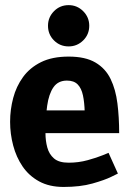

<svg xmlns="http://www.w3.org/2000/svg" viewBox="-20 -732 532 760"><path d="M251.7 -508 245 -413Q210 -413 191.7 -386.7Q173.3 -360.3 166.7 -313.5Q160 -266.7 160 -205L20 -250Q20 -298 32.2 -344Q44.3 -390 71.2 -427Q98 -464 142.3 -486Q186.7 -508 251.7 -508ZM409.7 -127 446.7 -45Q446.7 -45 420.2 -32Q393.7 -19 345.7 -5.5Q297.7 8 231.7 8L251.7 -88Q291 -88 327.2 -98Q363.3 -108 386.5 -117.5Q409.7 -127 409.7 -127ZM20 -250 160 -205Q160 -175 167.2 -148.3Q174.3 -121.7 193.8 -104.8Q213.3 -88 251.7 -88L231.7 8Q175.3 8 135 -14Q94.7 -36 69.5 -73Q44.3 -110 32.2 -156Q20 -202 20 -250ZM90.7 -295H441.7L451.7 -205H90.7ZM251.7 -508Q318 -508 357.8 -484.5Q397.7 -461 417.8 -419.3Q438 -377.7 444.8 -322.7Q451.7 -267.7 451.7 -205H316.3Q316.3 -251 315.3 -288.8Q314.3 -326.7 308.3 -354.7Q302.3 -382.7 287.5 -397.8Q272.7 -413 245 -413ZM251.7 -548.3Q217.3 -548.3 193.7 -572Q170 -595.7 170 -630Q170 -663.7 193.7 -687.7Q217.3 -711.7 251.7 -711.7Q285.3 -711.7 309.3 -687.7Q333.3 -663.7 333.3 -630Q333.3 -595.7 309.3 -572Q285.3 -548.3 251.7 -548.3Z"/></svg>

Font: Epunda Slab Light
Style: Regular
Weight: 300
Designer: Simon Atzbach
Foundry: typofactur
Version: Version 1.102